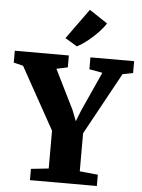

<svg xmlns="http://www.w3.org/2000/svg" viewBox="-87 -1068 827 1118"><g transform="rotate(5 327.0 -509.0)"><path d="M234 -77V-298L33 -660L-22.5 -673.5V-743H293.5V-673.5L228 -659.5L342 -429.5L367 -365L392.5 -429.5L496.5 -659.5L419.5 -673.5V-743H675V-673.5L614 -661.5L415.5 -299V-76.5L522 -66V0H131V-66ZM335.5 -800H335L265 -842L392.5 -1018.5L498.5 -948Q485 -925.5 458.2 -897Q431.5 -868.5 399 -842.2Q366.5 -816 335.5 -800Z"/></g></svg>

Font: Merriweather Black
Style: Regular
Weight: 900
Designer: Eben Sorkin
Foundry: Eben Sorkin
Version: Version 2.200;gftools[0.9.31]